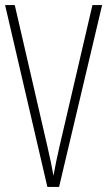

<svg xmlns="http://www.w3.org/2000/svg" viewBox="-20 -734 421 754"><path d="M381 -714H343L213 -156C204 -117 197 -83 190 -44C183 -83 176 -116 167 -155L38 -714H0L166 0H212Z"/></svg>

Font: Noto Sans Ethiopic ExtraCondensed ExtraLight
Style: Regular
Weight: 200
Width: 2
Designer: Monotype Design Team
Foundry: Monotype Imaging Inc.
Version: Version 2.102